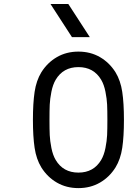

<svg xmlns="http://www.w3.org/2000/svg" viewBox="-20 -937 707 967"><path d="M432.3 -750H342.4L234.4 -916.7H324.2ZM561.8 -572.9Q587.2 -531.2 595.7 -474.3Q604.2 -417.3 604.2 -333.3Q604.2 -249.3 595.7 -192.4Q587.2 -135.4 561.8 -93.8Q531.2 -44.9 483.4 -17.3Q435.5 10.4 375 10.4Q314.5 10.4 266.6 -17.3Q218.8 -44.9 188.2 -93.8Q162.8 -135.4 154.3 -192.4Q145.8 -249.3 145.8 -333.3Q145.8 -417.3 154.3 -474.3Q162.8 -531.2 188.2 -572.9Q218.8 -621.7 266.6 -649.4Q314.5 -677.1 375 -677.1Q435.5 -677.1 483.4 -649.4Q531.2 -621.7 561.8 -572.9ZM260.4 -535.2Q246.1 -511.1 238.9 -474.9Q231.8 -438.8 230.5 -410.2Q229.2 -381.5 229.2 -333.3Q229.2 -285.2 230.5 -256.5Q231.8 -227.9 238.9 -191.7Q246.1 -155.6 260.4 -131.5Q298.2 -67.7 375 -67.7Q451.8 -67.7 489.6 -131.5Q503.9 -155.6 511.1 -191.7Q518.2 -227.9 519.5 -256.5Q520.8 -285.2 520.8 -333.3Q520.8 -381.5 519.5 -410.2Q518.2 -438.8 511.1 -474.9Q503.9 -511.1 489.6 -535.2Q451.8 -599 375 -599Q298.2 -599 260.4 -535.2Z"/></svg>

Font: TypoPRO Monoid
Style: Regular
Weight: 400
Width: 4
Monospace: yes
Designer: Andreas Larsen (@larsenwork)
Version: Version 0.61